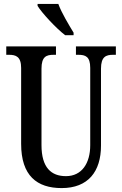

<svg xmlns="http://www.w3.org/2000/svg" viewBox="-20 -951 624 981"><path d="M313 -771H356V-784C333 -822 294 -886 278 -931H172V-921C193 -886 266 -807 313 -771ZM295 10C430 10 496 -74 496 -207V-600C496 -662 522 -671 558 -671H572V-714H368V-671H380C417 -671 441 -662 441 -604V-209C441 -117 398 -51 317 -51C242 -51 192 -94 192 -210V-600C192 -662 217 -671 254 -671H266V-714H12V-671H26C61 -671 88 -662 88 -604V-216C88 -53 169 10 295 10Z"/></svg>

Font: Noto Serif Khmer ExtraCondensed Medium
Style: Regular
Weight: 500
Width: 2
Designer: Danh Hong and the Monotype Design Team
Foundry: Monotype Imaging Inc.
Version: Version 2.004